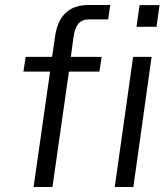

<svg xmlns="http://www.w3.org/2000/svg" viewBox="-20 -743 668 763"><path d="M113.5 0 179 -458.5H73L82 -517H187L199 -599Q217 -723 331.5 -723H418L410 -666H336.5Q305 -666 291 -648.2Q277 -630.5 272 -595L261.5 -517H384L375 -458.5H254L188.5 0ZM522.5 -636.5 534.5 -722.5H614L602 -636.5ZM436 0 509 -517H582.5L510 0Z"/></svg>

Font: Public Sans Light
Style: Italic
Weight: 300
Italic angle: -8°
Designer: The Public Sans project authors (U.S. Web Design System). Libre Franklin designed by Pablo Impallari and Rodrigo Fuenzal
Version: Version 1.007; ttfautohint (v1.8.1) -l 8 -r 50 -G 200 -x 14 